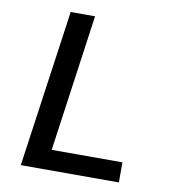

<svg xmlns="http://www.w3.org/2000/svg" viewBox="-78 -756 756 826"><g transform="rotate(10 300.0 -343.0)"><path d="M67.5 0 164.5 -686H271L187 -87.8H496V0Z"/></g></svg>

Font: Chivo Mono Medium
Style: Italic
Weight: 500
Italic angle: -8.05°
Monospace: yes
Designer: Hector Gatti
Foundry: Omnibus-Type
Version: Version 1.008